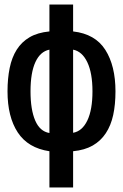

<svg xmlns="http://www.w3.org/2000/svg" viewBox="-20 -669 540 843"><path d="M197 -5Q103 -19 58 -87.5Q13 -156 13 -268Q13 -324 22.5 -370.5Q32 -417 53.5 -451Q75 -485 110 -505.5Q145 -526 197 -531V-649H301V-531Q398 -520 442.5 -450Q487 -380 487 -268Q487 -210 477 -164Q467 -118 444.5 -84Q422 -50 387 -30Q352 -10 301 -5V154H197ZM386 -268Q386 -348 363.5 -395.5Q341 -443 301 -451V-86Q341 -93 363.5 -140Q386 -187 386 -268ZM114 -268Q114 -188 134.5 -140Q155 -92 197 -85V-451Q157 -443 135.5 -396.5Q114 -350 114 -268Z"/></svg>

Font: D2Coding
Style: Bold
Weight: 700
Monospace: yes
Designer: Yong-Rak Park; Jeong-Hwan Yoon; Sang-Min Lee;
Foundry: NHN Corporation
Version: Version 1.3.2; Build 20180524